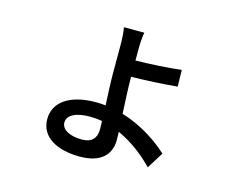

<svg xmlns="http://www.w3.org/2000/svg" viewBox="-98 -769 1195 981"><g transform="rotate(15 500.0 -278.5)"><path d="M459 -135 460 -91C460 -44 435 -17 384 -17C316 -17 275 -43 275 -78C275 -118 321 -141 394 -141C416 -141 438 -139 459 -135ZM551 -627H443C447 -611 450 -570 450 -537C450 -502 450 -426 450 -385C450 -339 453 -276 456 -217C439 -219 422 -220 405 -220C265 -220 186 -162 186 -73C186 23 276 70 396 70C516 70 557 8 557 -60L556 -104C632 -70 698 -17 746 33L800 -54C744 -106 657 -166 551 -198C548 -263 544 -333 544 -378V-392C612 -393 718 -398 787 -405L785 -493C716 -484 610 -479 544 -478V-538C544 -569 547 -610 551 -627Z"/></g></svg>

Font: ChiuKong Gothic CL Medium
Style: Regular
Weight: 500
Designer: Ryoko NISHIZUKA 西塚涼子 (kana, bopomofo & ideographs); Paul D. Hunt (Latin, Greek & Cyrillic); Sandoll Communications 산돌커뮤니
Foundry: Adobe
Version: Version 1.300